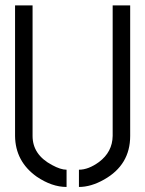

<svg xmlns="http://www.w3.org/2000/svg" viewBox="-20 -704 551 728"><path d="M37.1 -188.5V-683.6H103.5V-188.5Q103.5 -117.2 177.7 -78.1Q210 -60.5 232.4 -60.5V4.9Q176.8 4.9 119.1 -34.2Q38.1 -91.8 37.1 -188.5ZM279.3 4.9V-60.5Q315.4 -60.5 355.5 -89.8Q406.2 -127.9 407.2 -188.5V-683.6H473.6V-188.5Q473.6 -79.1 375 -23.4Q325.2 4.9 279.3 4.9Z"/></svg>

Font: Post No Bills Colombo
Style: Medium
Weight: 600
Designer: Kosala Senevirathne, Siva Puranthara, Lasantha Premarathna, Tharique Azeez
Foundry: Mooniak
Version: Version 1.220 ; ttfautohint (v1.5)